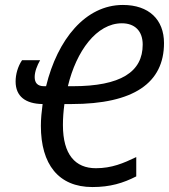

<svg xmlns="http://www.w3.org/2000/svg" viewBox="-20 -745 684 775"><path d="M254 -397C288 -539 370 -651 472 -651C523 -651 556 -621 556 -565C556 -455 468 -397 273 -397ZM353 10C425 10 477 -6 530 -33V-111C478 -86 431 -66 367 -66C284 -66 234 -121 234 -240C234 -268 236 -295 240 -325H268C521 -325 642 -411 642 -571C642 -666 581 -725 476 -725C325 -725 212 -586 166 -397H158C131 -397 120 -411 120 -434C120 -456 130 -481 142 -502H69C52 -477 43 -445 43 -416C43 -356 83 -326 152 -325C148 -295 145 -266 145 -237C145 -82 216 10 353 10Z"/></svg>

Font: Noto Sans Display SemiCondensed
Style: Italic
Weight: 400
Width: 4
Italic angle: -12°
Designer: Monotype Design Team
Foundry: Monotype Imaging Inc.
Version: Version 1.900